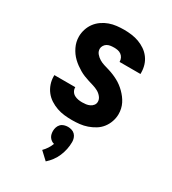

<svg xmlns="http://www.w3.org/2000/svg" viewBox="-191 -628 881 986"><g transform="rotate(30 250.0 -134.5)"><path d="M249 8Q226 8 203.5 5.5Q181 3 159.5 -4.5Q138 -12 118.5 -24.5Q99 -37 85 -55Q71 -73 63.5 -95Q56 -117 56 -140V-147H180V-145Q180 -133 186.5 -122.5Q193 -112 203.5 -106.5Q214 -101 225.5 -99Q237 -97 249 -97Q260 -97 271.5 -98.5Q283 -100 293.5 -105Q304 -110 311 -119Q318 -128 318 -140Q318 -155 307.5 -168Q297 -181 283 -188.5Q269 -196 254 -200.5Q239 -205 224.5 -209.5Q210 -214 195 -220Q180 -226 166.5 -234Q153 -242 140.5 -251Q128 -260 116.5 -271Q105 -282 96 -294.5Q87 -307 80 -321.5Q73 -336 69.5 -351Q66 -366 66 -382Q66 -404 73 -425.5Q80 -447 93 -464.5Q106 -482 124.5 -495Q143 -508 164 -515.5Q185 -523 207 -525.5Q229 -528 251 -528Q273 -528 295.5 -525Q318 -522 338.5 -514.5Q359 -507 377.5 -494.5Q396 -482 409.5 -464Q423 -446 429.5 -424.5Q436 -403 436 -380V-373H312V-375Q312 -386 307 -396Q302 -406 293 -412.5Q284 -419 273 -421Q262 -423 251 -423Q241 -423 230.5 -421.5Q220 -420 211 -415Q202 -410 196 -400.5Q190 -391 190 -381Q190 -365 200.5 -352.5Q211 -340 224.5 -332Q238 -324 253 -319.5Q268 -315 283 -310.5Q298 -306 312.5 -300Q327 -294 341 -286.5Q355 -279 367.5 -269.5Q380 -260 391 -249Q402 -238 411.5 -225.5Q421 -213 428 -199Q435 -185 438.5 -169.5Q442 -154 442 -138Q442 -116 434.5 -94Q427 -72 413 -54Q399 -36 379.5 -24Q360 -12 338.5 -4.5Q317 3 294.5 5.5Q272 8 249 8ZM239 259 194 217Q206 205 215.5 190.5Q225 176 231 160Q222 158 214.5 152.5Q207 147 202 139.5Q197 132 195 123Q193 114 193 105Q193 94 196.5 83Q200 72 208 63.5Q216 55 227.5 51.5Q239 48 250 48Q261 48 272.5 51.5Q284 55 292 63.5Q300 72 303.5 83Q307 94 307 105Q307 127 302.5 148.5Q298 170 289.5 190Q281 210 268 227.5Q255 245 239 259Z"/></g></svg>

Font: Iosevka Extrabold
Style: Regular
Weight: 800
Monospace: yes
Designer: Belleve Invis
Foundry: Belleve Invis
Version: Version 32.5.0; ttfautohint (v1.8.4)